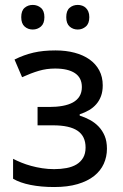

<svg xmlns="http://www.w3.org/2000/svg" viewBox="-20 -751 500 781"><path d="M180.2 -315.9Q210 -315.9 234.4 -320.3Q258.8 -324.7 276.4 -334.2Q293.9 -343.8 303.5 -359.4Q313 -375 313 -397Q313 -434.6 284.9 -453.4Q256.8 -472.2 204.1 -472.2Q169.4 -472.2 137.9 -462.9Q106.4 -453.6 69.8 -437L39.1 -508.8Q58.6 -518.6 77.4 -525.4Q96.2 -532.2 116.2 -536.9Q136.2 -541.5 158.2 -543.7Q180.2 -545.9 206.1 -545.9Q248 -545.9 283.2 -536.6Q318.4 -527.3 344 -509.3Q369.6 -491.2 383.8 -464.6Q397.9 -438 397.9 -403.8Q397.9 -379.4 391.1 -360.6Q384.3 -341.8 371.8 -327.4Q359.4 -313 342.3 -303Q325.2 -293 304.2 -286.1V-280.8Q325.7 -273.9 345.7 -263.2Q365.7 -252.4 381.1 -236.3Q396.5 -220.2 405.8 -198.2Q415 -176.3 415 -146Q415 -113.3 402.1 -84.7Q389.2 -56.2 362.8 -35.2Q336.4 -14.2 295.9 -2.2Q255.4 9.8 200.2 9.8Q147 9.8 104.2 1.2Q61.5 -7.3 33.2 -23.9V-105Q48.3 -97.2 66.9 -89.6Q85.4 -82 106.7 -76.2Q127.9 -70.3 151.6 -66.7Q175.3 -63 200.2 -63Q227.1 -63 250.5 -67.4Q273.9 -71.8 291 -82Q308.1 -92.3 318.1 -109.1Q328.1 -126 328.1 -150.9Q328.1 -196.8 295.7 -219Q263.2 -241.2 195.8 -241.2H132.8V-315.9ZM66.4 -681.2Q66.4 -707.5 80.1 -719.2Q93.8 -731 113.3 -731Q132.3 -731 146.5 -719Q160.6 -707 160.6 -681.2Q160.6 -655.3 146.5 -643.1Q132.3 -630.9 113.3 -630.9Q93.8 -630.9 80.1 -643.1Q66.4 -655.3 66.4 -681.2ZM249.5 -681.2Q249.5 -707.5 263.2 -719.2Q276.9 -731 296.4 -731Q305.7 -731 314.2 -728Q322.8 -725.1 329.1 -719Q335.4 -712.9 339.4 -703.6Q343.3 -694.3 343.3 -681.2Q343.3 -655.3 329.1 -643.1Q314.9 -630.9 296.4 -630.9Q276.9 -630.9 263.2 -643.1Q249.5 -655.3 249.5 -681.2Z"/></svg>

Font: Droid Sans
Style: Regular
Weight: 400
Foundry: Ascender Corporation
Version: Version 1.00 build 114